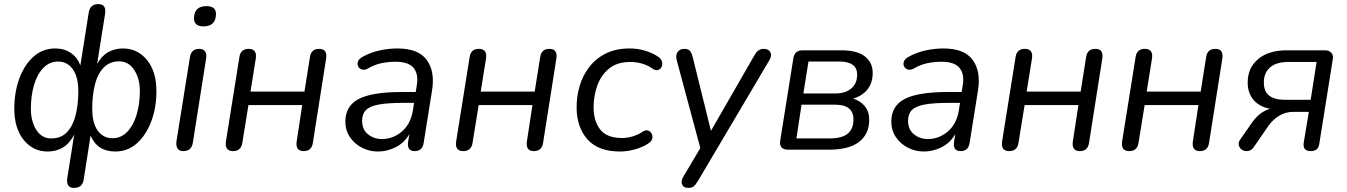

<svg xmlns="http://www.w3.org/2000/svg" viewBox="-20 -732 6586 939"><path d="M342 187Q302 187 309 139L343 -74Q320 -30 287.5 -10.5Q255 9 213 9Q142 9 96 -47.5Q50 -104 50 -201Q50 -281 74.5 -348Q99 -415 144 -455Q189 -495 250 -495Q294 -495 326 -473.5Q358 -452 373 -412L414 -671Q421 -712 461 -712Q501 -712 494 -665L455 -419Q477 -459 509 -477Q541 -495 581 -495Q653 -495 699 -438.5Q745 -382 745 -286Q745 -206 720 -139Q695 -72 650 -31.5Q605 9 544 9Q456 9 423 -69L389 148Q382 187 342 187ZM530 -56Q572 -56 602 -87Q632 -118 648 -170.5Q664 -223 664 -287Q664 -347 637 -389Q610 -431 564 -432Q516 -432 486.5 -401Q457 -370 444 -317.5Q431 -265 431 -201Q431 -130 458 -93Q485 -56 530 -56ZM230 -55Q279 -55 308 -86Q337 -117 350 -169Q363 -221 363 -286Q363 -356 336 -393.5Q309 -431 264 -431Q222 -431 192 -400Q162 -369 146.5 -316.5Q131 -264 131 -200Q131 -139 157.5 -97Q184 -55 230 -55Z M975 -603Q926 -603 929 -648Q932 -702 990 -702Q1040 -702 1036 -657Q1032 -603 975 -603ZM876 7Q857 7 848.5 -5.5Q840 -18 843 -41L909 -453Q915 -493 955 -493Q974 -493 983 -480.5Q992 -468 988 -446L923 -33Q916 7 876 7Z M1119 7Q1078 7 1085 -41L1151 -454Q1157 -493 1196 -493Q1238 -493 1231 -446L1205 -284H1469L1496 -454Q1502 -493 1541 -493Q1582 -493 1575 -446L1510 -33Q1504 7 1465 7Q1424 7 1431 -41L1458 -218H1195L1165 -33Q1159 7 1119 7Z M1828 9Q1786 9 1749.5 -10Q1713 -29 1691 -62Q1669 -95 1669 -137Q1669 -214 1734.5 -248Q1800 -282 1944 -282H2013L2018 -312Q2028 -369 2003 -399.5Q1978 -430 1915 -430Q1879 -430 1845.5 -423Q1812 -416 1779 -397Q1763 -388 1750 -392Q1737 -396 1731.5 -407.5Q1726 -419 1731 -432Q1736 -445 1755 -455Q1793 -476 1837 -485.5Q1881 -495 1924 -495Q2026 -495 2067 -439Q2108 -383 2093 -290L2052 -33Q2046 7 2008 7Q1969 7 1976 -39L1982 -76Q1957 -33 1915 -12Q1873 9 1828 9ZM1848 -52Q1902 -52 1945 -88.5Q1988 -125 1999 -190L2005 -229H1955Q1878 -229 1833.5 -221Q1789 -213 1770 -194Q1751 -175 1751 -142Q1751 -98 1780 -75Q1809 -52 1848 -52Z M2245 7Q2204 7 2211 -41L2277 -454Q2283 -493 2322 -493Q2364 -493 2357 -446L2331 -284H2595L2622 -454Q2628 -493 2667 -493Q2708 -493 2701 -446L2636 -33Q2630 7 2591 7Q2550 7 2557 -41L2584 -218H2321L2291 -33Q2285 7 2245 7Z M3013 9Q2905 9 2852.5 -51Q2800 -111 2800 -207Q2800 -261 2815 -312Q2830 -363 2862 -404.5Q2894 -446 2943 -470.5Q2992 -495 3060 -495Q3098 -495 3133.5 -484.5Q3169 -474 3195 -457Q3213 -446 3217 -432Q3221 -418 3216 -406Q3211 -394 3199 -390Q3187 -386 3173 -395Q3125 -429 3063 -429Q2998 -429 2958.5 -396.5Q2919 -364 2901 -313Q2883 -262 2883 -208Q2883 -140 2915.5 -98.5Q2948 -57 3023 -57Q3046 -57 3072.5 -64.5Q3099 -72 3125 -89Q3142 -100 3156 -90.5Q3170 -81 3171 -63Q3172 -45 3153 -32Q3126 -13 3087 -2Q3048 9 3013 9Z M3347 187Q3323 187 3316 170.5Q3309 154 3322 132L3405 -8L3290 -436Q3283 -461 3293.5 -477Q3304 -493 3327 -493Q3345 -493 3353 -484.5Q3361 -476 3367 -456L3457 -92L3671 -464Q3687 -493 3715 -493Q3739 -493 3747.5 -476.5Q3756 -460 3743 -438L3391 157Q3382 172 3372.5 179.5Q3363 187 3347 187Z M3835 0Q3788 0 3796 -46L3860 -447Q3866 -486 3905 -486H4095Q4172 -486 4210 -456Q4248 -426 4248 -376Q4248 -326 4222 -294Q4196 -262 4152 -250Q4188 -239 4209.5 -212.5Q4231 -186 4231 -146Q4231 -77 4182 -38.5Q4133 0 4032 0ZM3909 -275H4067Q4114 -275 4143 -299Q4172 -323 4172 -368Q4172 -399 4150 -415Q4128 -431 4088 -431H3934ZM3875 -55H4036Q4098 -55 4126 -78.5Q4154 -102 4154 -148Q4154 -220 4064 -220H3900Z M4498 9Q4456 9 4419.5 -10Q4383 -29 4361 -62Q4339 -95 4339 -137Q4339 -214 4404.5 -248Q4470 -282 4614 -282H4683L4688 -312Q4698 -369 4673 -399.5Q4648 -430 4585 -430Q4549 -430 4515.5 -423Q4482 -416 4449 -397Q4433 -388 4420 -392Q4407 -396 4401.5 -407.5Q4396 -419 4401 -432Q4406 -445 4425 -455Q4463 -476 4507 -485.5Q4551 -495 4594 -495Q4696 -495 4737 -439Q4778 -383 4763 -290L4722 -33Q4716 7 4678 7Q4639 7 4646 -39L4652 -76Q4627 -33 4585 -12Q4543 9 4498 9ZM4518 -52Q4572 -52 4615 -88.5Q4658 -125 4669 -190L4675 -229H4625Q4548 -229 4503.5 -221Q4459 -213 4440 -194Q4421 -175 4421 -142Q4421 -98 4450 -75Q4479 -52 4518 -52Z M4915 7Q4874 7 4881 -41L4947 -454Q4953 -493 4992 -493Q5034 -493 5027 -446L5001 -284H5265L5292 -454Q5298 -493 5337 -493Q5378 -493 5371 -446L5306 -33Q5300 7 5261 7Q5220 7 5227 -41L5254 -218H4991L4961 -33Q4955 7 4915 7Z M5502 7Q5461 7 5468 -41L5534 -454Q5540 -493 5579 -493Q5621 -493 5614 -446L5588 -284H5852L5879 -454Q5885 -493 5924 -493Q5965 -493 5958 -446L5893 -33Q5887 7 5848 7Q5807 7 5814 -41L5841 -218H5578L5548 -33Q5542 7 5502 7Z M6391 7Q6350 7 6356 -34L6381 -185H6307Q6267 -185 6236 -166Q6205 -147 6183 -116L6112 -13Q6100 4 6084 6.5Q6068 9 6055 1Q6042 -7 6038.5 -21.5Q6035 -36 6047 -52L6105 -135Q6141 -185 6191 -200Q6139 -210 6110.5 -243.5Q6082 -277 6082 -329Q6082 -400 6133 -443Q6184 -486 6274 -486H6459Q6480 -486 6491 -474Q6502 -462 6498 -441L6432 -28Q6427 7 6391 7ZM6262 -244H6390L6419 -429H6281Q6222 -429 6191.5 -402.5Q6161 -376 6161 -329Q6161 -285 6187 -264.5Q6213 -244 6262 -244Z"/></svg>

Font: Nunito
Style: Italic
Weight: 400
Italic angle: -9°
Designer: Vernon Adams
Foundry: Vernon Adams
Version: Version 3.601; ttfautohint (v1.8.2.53-6de2)